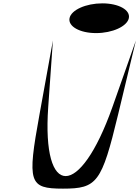

<svg xmlns="http://www.w3.org/2000/svg" viewBox="-20 -1132 829 1143"><path d="M295 -891 215 -450C141 -44 152 -9 355 -9C558 -9 585 -44 683 -450L789 -891L649 -494C455 53 229 53 267 -494ZM394 -1024C384 -975 455 -935 552 -935C649 -935 737 -975 747 -1024C757 -1073 686 -1112 589 -1112C492 -1112 404 -1073 394 -1024Z"/></svg>

Font: Venom Sans
Style: Obl
Weight: 400
Version: Version 1.001